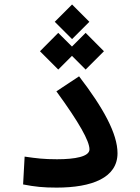

<svg xmlns="http://www.w3.org/2000/svg" viewBox="-20 -833 626 856"><path d="M232.4 3.4C390.1 3.4 503.9 -40.5 503.9 -149.9C503.9 -236.8 440.9 -351.6 332.5 -492.7L231.4 -425.8C333 -286.6 378.9 -204.1 378.9 -167C378.9 -134.8 314.9 -123 234.4 -123C175.3 -123 143.6 -127 89.8 -134.8L83 -10.7C136.2 -0.5 171.9 3.4 232.4 3.4ZM361.8 -522.9 443.4 -604.5 361.8 -686.5 300.8 -625.5 239.7 -686.5 158.2 -604.5 239.7 -522.9 300.8 -584ZM301.3 -658.7 378.4 -735.8 301.3 -813 224.1 -735.8Z"/></svg>

Font: Cascadia Mono SemiBold
Style: Regular
Weight: 600
Monospace: yes
Designer: Aaron Bell
Foundry: Saja Typeworks
Version: Version 2404.023